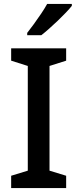

<svg xmlns="http://www.w3.org/2000/svg" viewBox="-20 -961 396 981"><path d="M318 0H37V-63L122 -89V-624L37 -651V-714H318V-651L233 -624V-89L318 -63ZM347 -931Q336 -917 317 -897Q298 -877 275.5 -855.5Q253 -834 231 -814.5Q209 -795 191 -781H119V-793Q134 -812 153 -838Q172 -864 190.5 -891.5Q209 -919 221 -941H347Z"/></svg>

Font: Noto Sans Javanese Medium
Style: Regular
Weight: 500
Version: Version 2.004